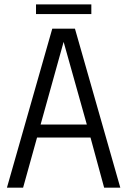

<svg xmlns="http://www.w3.org/2000/svg" viewBox="-20 -873 592 893"><path d="M147.5 -807.6V-852.5H404.8V-807.6ZM12.2 0 223.1 -739.7H328.6L539.6 0H464.4L400.9 -233.4H152.3L87.4 0ZM168.9 -293.9H383.8L275.9 -678.2Z"/></svg>

Font: News Cycle
Style: Regular
Weight: 500
Version: Version 0.5.2